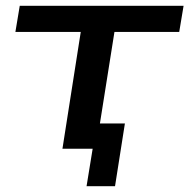

<svg xmlns="http://www.w3.org/2000/svg" viewBox="-20 -512 652 661"><path d="M278 129 299 0H195L258 -402H33L48 -492H612L597 -402H374L324 -87H410L376 129Z"/></svg>

Font: Nunito Sans 10pt Expanded SemiBold
Style: Italic
Weight: 600
Width: 7
Italic angle: -9°
Designer: Vernon Adams
Foundry: Vernon Adams
Version: Version 3.101;gftools[0.9.27]